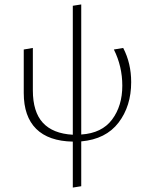

<svg xmlns="http://www.w3.org/2000/svg" viewBox="-20 -630 674 865"><path d="M346 7V209L308 215V8Q199 6 143 -49.5Q87 -105 87 -211V-407L128 -414V-223Q128 -126 173 -77Q218 -28 308 -23V-604L346 -610V-24Q439 -30 485 -91.5Q531 -153 531 -244Q531 -331 493 -407L535 -414Q571 -345 571 -260Q571 -152 514 -77.5Q457 -3 346 7Z"/></svg>

Font: Ysabeau Light
Style: Regular
Weight: 300
Designer: Christian Thalmann (Catharsis Fonts)
Version: Version 0.003